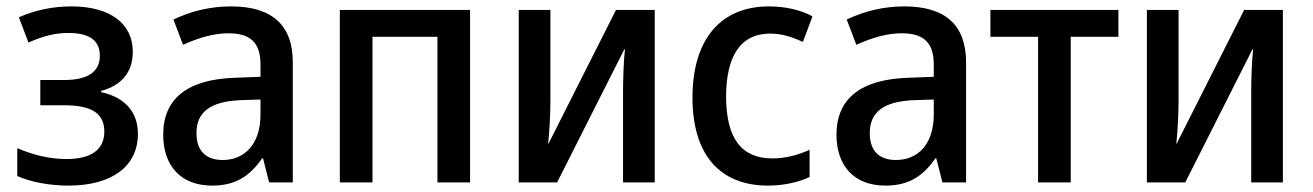

<svg xmlns="http://www.w3.org/2000/svg" viewBox="-20 -570 4104 600"><path d="M194 10C331 10 411 -51 411 -152C411 -219 371 -266 296 -282V-286C361 -303 395 -346 395 -408C395 -496 325 -550 203 -550C144 -550 89 -538 39 -516L69 -437C118 -459 155 -467 194 -467C260 -467 292 -443 292 -396C292 -346 255 -320 181 -320H106V-241H182C267 -241 306 -215 306 -159C306 -103 266 -73 187 -73C137 -73 85 -85 34 -107V-20C76 -1 135 10 194 10Z M643 10C712 10 758 -16 799 -75H802L821 0H895V-375C895 -492 830 -550 702 -550C641 -550 581 -537 522 -509L552 -430C605 -454 651 -466 694 -466C763 -466 794 -436 794 -369V-330L714 -327C566 -322 490 -262 490 -149C490 -53 544 10 643 10ZM676 -70C624 -70 594 -98 594 -154C594 -219 636 -253 732 -257L794 -259V-212C794 -119 744 -70 676 -70Z M1042 0H1144V-455H1347V0H1449V-539H1042Z M1601 0H1721L1931 -416H1933C1929 -382 1927 -323 1927 -282V0H2026V-539H1905L1694 -121H1693C1697 -156 1700 -216 1700 -253V-539H1601Z M2380 10C2427 10 2475 0 2510 -17V-102C2471 -84 2432 -75 2394 -75C2296 -75 2250 -138 2249 -267C2249 -397 2296 -465 2386 -465C2422 -465 2452 -456 2489 -439L2519 -519C2482 -539 2434 -550 2383 -550C2232 -550 2144 -447 2144 -265C2144 -86 2230 10 2380 10Z M2747 10C2816 10 2862 -16 2903 -75H2906L2925 0H2999V-375C2999 -492 2934 -550 2806 -550C2745 -550 2685 -537 2626 -509L2656 -430C2709 -454 2755 -466 2798 -466C2867 -466 2898 -436 2898 -369V-330L2818 -327C2670 -322 2594 -262 2594 -149C2594 -53 2648 10 2747 10ZM2780 -70C2728 -70 2698 -98 2698 -154C2698 -219 2740 -253 2836 -257L2898 -259V-212C2898 -119 2848 -70 2780 -70Z M3224 0H3326V-455H3475V-539H3075V-455H3224Z M3564 0H3684L3894 -416H3896C3892 -382 3890 -323 3890 -282V0H3989V-539H3868L3657 -121H3656C3660 -156 3663 -216 3663 -253V-539H3564Z"/></svg>

Font: Noto Sans SemiCondensed Medium
Style: Regular
Weight: 500
Width: 4
Designer: Monotype Design Team
Foundry: Monotype Imaging Inc.
Version: Version 2.013